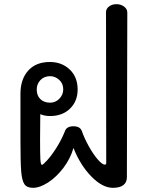

<svg xmlns="http://www.w3.org/2000/svg" viewBox="-20 -901 712 920"><path d="M590 -841 589 -439Q588 -315 588 -52Q588 -27 571 -14Q554 -1 521 -1Q471 -1 418 -55Q365 -109 332 -192Q318 -142 284.5 -97.5Q251 -53 211 -27Q171 -1 138 -1Q109 -1 97 -18.5Q85 -36 81.5 -80.5Q78 -125 78 -231V-452Q78 -521 115 -562.5Q152 -604 219 -604Q276 -604 314 -568Q352 -532 352 -472Q352 -416 315.5 -380.5Q279 -345 220 -345Q193 -345 173 -354L172 -233Q172 -162 173.5 -136.5Q175 -111 181 -111Q186 -111 206.5 -133.5Q227 -156 250.5 -193Q274 -230 291 -272Q299 -296 332 -296Q365 -296 373 -271Q384 -239 405 -201Q426 -163 448 -137.5Q470 -112 482 -112Q489 -112 489 -120L488 -843Q488 -859 502.5 -870Q517 -881 538 -881Q559 -881 574.5 -869.5Q590 -858 590 -841ZM156 -472Q156 -443 173.5 -426Q191 -409 220 -409Q246 -409 264.5 -428Q283 -447 283 -473Q283 -501 263.5 -518.5Q244 -536 220 -536Q192 -536 174 -517.5Q156 -499 156 -472Z"/></svg>

Font: Mali Medium
Style: Regular
Weight: 500
Version: Version 1.000; ttfautohint (v1.6)